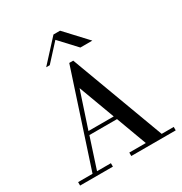

<svg xmlns="http://www.w3.org/2000/svg" viewBox="-208 -1075 1164 1228"><g transform="rotate(-30 374.5 -461.0)"><path d="M217.8 -763.7 362.8 -921.9H411.6L558.6 -763.7H470.2L356.4 -886.2L244.1 -763.7ZM27.3 0V-25.4H133.8L359.4 -713.9H388.7L644.5 -25.4H733.4V0H405.3V-25.4H527.3L444.3 -250H240.2L167 -25.4H269.5V0ZM248 -275.4H434.6L335.9 -541.5Z"/></g></svg>

Font: Theano Didot
Style: Regular
Weight: 400
Designer: Alexey Kryukov
Version: Version 2.0